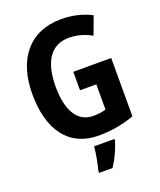

<svg xmlns="http://www.w3.org/2000/svg" viewBox="-168 -828 960 1152"><g transform="rotate(-20 311.5 -251.5)"><path d="M324 -402V-284H428V-123C406 -116 378 -112 348 -112C243 -112 194 -206 194 -355C194 -511 252 -603 367 -603C419 -603 468 -589 512 -564L555 -679C504 -706 438 -724 364 -724C159 -724 47 -582 47 -359C47 -128 150 10 337 10C419 10 496 -4 566 -30V-402ZM418 71V61H288C286 101 272 172 262 208V221H348C378 176 403 122 418 71Z"/></g></svg>

Font: Noto Sans Lao Looped Condensed
Style: Bold
Weight: 700
Width: 3
Designer: Mark Frömberg, Ben Mitchell
Foundry: The Fontpad Ltd
Version: Version 1.002